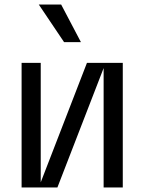

<svg xmlns="http://www.w3.org/2000/svg" viewBox="-20 -821 632 841"><path d="M74.6 -545.5H158.4V-22.4L360.8 -545.5H517.8V0H433.9V-522.7L231.5 0H74.6ZM334.5 -636.4H260.7L149.9 -801.1H247.9Z"/></svg>

Font: Riot Sans
Style: Regular
Weight: 400
Designer: Rasmus Andersson
Foundry: rsms
Version: Version 4.001